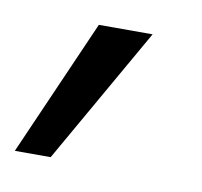

<svg xmlns="http://www.w3.org/2000/svg" viewBox="-104 -144 322 306"><g transform="rotate(10 57.5 8.5)"><path d="M-63 119 34 -102H121L-5 119Z"/></g></svg>

Font: DM Sans 24pt
Style: Italic
Weight: 400
Italic angle: -10°
Designer: Colophon Foundry, Jonny Pinhorn
Foundry: Colophon Foundry
Version: Version 4.004;gftools[0.9.30]